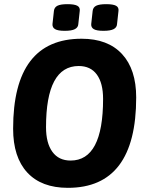

<svg xmlns="http://www.w3.org/2000/svg" viewBox="-20 -894 698 922"><path d="M306 8Q179 8 111 -65.5Q43 -139 43 -276Q43 -708 372 -708Q498 -708 566 -634.5Q634 -561 634 -426Q634 8 306 8ZM319 -123Q475 -123 475 -419Q475 -495 445 -536Q415 -577 358 -577Q201 -577 201 -283Q201 -207 231.5 -165Q262 -123 319 -123ZM477 -746Q444 -746 430.5 -754Q417 -762 418 -778L425 -842Q427 -859 442 -866.5Q457 -874 490 -874Q523 -874 537 -866.5Q551 -859 549 -842L542 -778Q541 -762 525.5 -754Q510 -746 477 -746ZM291 -746Q258 -746 244.5 -754Q231 -762 232 -778L239 -842Q241 -859 256 -866.5Q271 -874 304 -874Q337 -874 351 -866.5Q365 -859 363 -842L356 -778Q355 -762 339.5 -754Q324 -746 291 -746Z"/></svg>

Font: Asap Semi Condensed Semi Condensed Regular
Style: Bold Italic
Weight: 700
Width: 4
Italic angle: -6°
Designer: Pablo Cosgaya
Foundry: Omnibus-Type
Version: Version 3.001; ttfautohint (v1.8.4.7-5d5b)